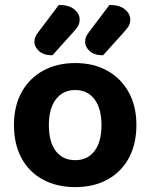

<svg xmlns="http://www.w3.org/2000/svg" viewBox="-20 -750 615 785"><path d="M537.7 -238.9Q537.7 -161 506.8 -104Q476 -47.1 419.8 -16.1Q363.6 15 287.6 15Q211.9 15 155.5 -15.7Q99.1 -46.3 68.1 -103.3Q37.1 -160.3 37.1 -238.9Q37.1 -316.9 68.6 -373.5Q100.1 -430.2 156.5 -461.2Q213 -492.2 287.8 -492.2Q362.7 -492.2 418.8 -460.9Q474.9 -429.6 506.3 -372.7Q537.7 -315.9 537.7 -238.9ZM287.4 -381.9Q237.7 -381.9 208.8 -344.3Q179.8 -306.7 179.8 -238.9Q179.8 -169.4 208.2 -132.3Q236.7 -95.2 287.6 -95.2Q338.4 -95.2 366.7 -132.8Q394.9 -170.4 394.9 -238.9Q394.9 -306.1 366.4 -344Q337.8 -381.9 287.4 -381.9ZM138.3 -620.9 220.6 -729.9Q262.4 -729.6 284 -711.6Q305.6 -693.7 305.6 -670.5Q305.6 -651.5 296.1 -638.6Q286.6 -625.6 268 -605.7L194.4 -523.9Q158.9 -523.9 139.8 -541Q120.7 -558.1 120.7 -578.4Q120.7 -589.3 124.4 -598.6Q128 -608 138.3 -620.9ZM345.3 -620.9 427.6 -729.9Q469.4 -729.6 490.9 -711.6Q512.5 -693.7 512.5 -670.5Q512.5 -651.5 503 -638.6Q493.6 -625.6 475 -605.7L401.3 -523.9Q365.8 -523.9 346.9 -541Q328 -558.1 328 -578.4Q328 -589.3 331.5 -598.6Q335 -608 345.3 -620.9Z"/></svg>

Font: Baloo Tammudu 2
Style: Regular
Weight: 400
Designer: Maithili Shingre, Omkar Shende and Ek Type
Foundry: Ek Type
Version: Version 1.700